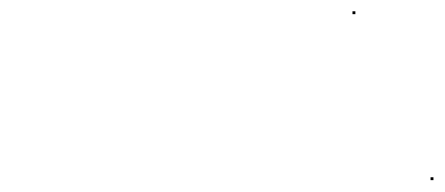

<svg xmlns="http://www.w3.org/2000/svg" viewBox="-20 -386 770 332"><path d="M724.5 -74.5H729.5V-79.5H724.5ZM589.5 -361.5H594.5V-366.5H589.5Z"/></svg>

Font: FRB American Cursive Just Endings
Style: Italic
Weight: 400
Italic angle: -25°
Version: Version 2.0;Modular Font Editor K font №1